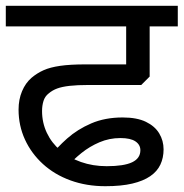

<svg xmlns="http://www.w3.org/2000/svg" viewBox="-27 -642 633 662"><path d="M336 0Q271 0 216 -20Q161 -40 121 -76.5Q81 -113 59 -161Q37 -209 37 -264Q37 -299 49 -327.5Q61 -356 82 -374Q101 -390 123.5 -400Q146 -410 180.5 -415Q215 -420 268 -420H408V-551H-7V-622H586V-551H489V-378L460 -349H279Q239 -349 213 -346Q187 -343 170.5 -337Q154 -331 141 -320Q128 -310 123 -294Q118 -278 118 -259Q118 -219 134.5 -184Q151 -149 181 -123.5Q211 -98 252 -83.5Q293 -69 341 -69Q400 -69 428.5 -82.5Q457 -96 457 -124Q457 -143 440 -154.5Q423 -166 388 -166Q350 -166 316 -151.5Q282 -137 254 -114.5Q226 -92 204 -67L144 -100Q169 -133 204.5 -164.5Q240 -196 287.5 -216.5Q335 -237 396 -237Q445 -237 476 -222Q507 -207 522 -182Q537 -157 537 -127Q537 -98 526 -74.5Q515 -51 491 -34.5Q467 -18 429 -9Q391 0 336 0Z"/></svg>

Font: hexugurmukhi05
Style: Book
Weight: 400
Designer: Jelle Bosma - Monotype Design Team
Foundry: Monotype Imaging Inc.
Version: Version 2.003